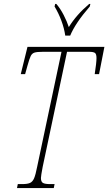

<svg xmlns="http://www.w3.org/2000/svg" viewBox="-20 -951 548 971"><path d="M70 -20H93Q119 -20 132 -26Q145 -32 152.5 -49.5Q160 -67 168 -108L291 -689H197Q167 -689 154.5 -685Q142 -681 135.5 -668Q129 -655 119 -619L107 -576H85L119 -714H508L481 -576H459Q468 -635 468 -657Q468 -678 460 -683.5Q452 -689 430 -689H319L196 -108Q187 -61 187 -51Q187 -32 197 -26Q207 -20 233 -20H256L252 0H66ZM256 -918 259 -931H265Q285 -908 302 -875Q319 -842 328 -814Q366 -876 431 -931H437L434 -918Q361 -834 335 -771H310Q305 -807 290.5 -846Q276 -885 256 -918Z"/></svg>

Font: Noto Serif CondThin
Style: Italic
Weight: 250
Width: 3
Italic angle: -12°
Designer: Monotype Design Team
Foundry: Monotype Imaging Inc.
Version: Version 1.001